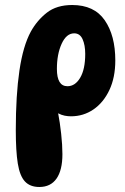

<svg xmlns="http://www.w3.org/2000/svg" viewBox="-20 -739 499 766"><path d="M268 -719Q356 -719 398 -658Q440 -597 440 -498Q440 -430 416.5 -380Q393 -330 353 -302.5Q313 -275 263 -275Q251 -275 238 -277.5Q225 -280 212 -287Q219 -251 224 -205.5Q229 -160 229 -124Q229 -60 205.5 -26.5Q182 7 137 7Q100 7 79.5 -15Q59 -37 51 -86.5Q43 -136 43 -220Q43 -359 57.5 -457.5Q72 -556 103 -613Q128 -658 167 -688.5Q206 -719 268 -719ZM249 -395Q280 -395 300 -429Q320 -463 320 -524Q320 -559 309.5 -582.5Q299 -606 276 -606Q245 -606 226 -564.5Q207 -523 207 -464Q207 -395 249 -395Z"/></svg>

Font: DynaPuff Condensed Medium
Style: Regular
Weight: 500
Width: 3
Designer: Toshi Omagari, Jennifer Daniel
Foundry: Google Fonts
Version: Version 2.000; ttfautohint (v1.8.4.7-5d5b)